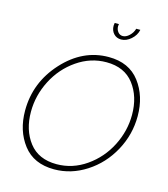

<svg xmlns="http://www.w3.org/2000/svg" viewBox="-131 -1020 988 1127"><g transform="rotate(15 362.5 -456.0)"><path d="M556 -917H581Q574 -883 545.5 -858Q517 -833 486 -833Q458 -833 440.5 -852Q423 -871 423 -900Q423 -905 425 -917H451Q449 -909 449 -905Q449 -884 460.5 -869.5Q472 -855 490 -855Q510 -855 529.5 -873.5Q549 -892 556 -917ZM50 -285Q50 -456 168.5 -585.5Q287 -715 444 -715Q568 -715 632.5 -630Q697 -545 697 -423Q697 -311 643 -212Q589 -113 497.5 -54Q406 5 303 5Q179 5 114.5 -79Q50 -163 50 -285ZM663 -422Q663 -533 606 -607.5Q549 -682 439 -682Q343 -682 260.5 -625Q178 -568 131.5 -477Q85 -386 85 -287Q85 -176 142 -102Q199 -28 309 -28Q406 -28 488.5 -85.5Q571 -143 617 -233.5Q663 -324 663 -422Z"/></g></svg>

Font: Raleway-v4020 ExtraLight
Style: Italic
Weight: 275
Italic angle: -12°
Designer: Matt McInerney, Pablo Impallari, Rodrigo Fuenzalida
Foundry: Matt McInerney, Pablo Impallari, Rodrigo Fuenzalida
Version: Version 4.020;PS 004.020;hotconv 1.0.88;makeotf.lib2.5.64775